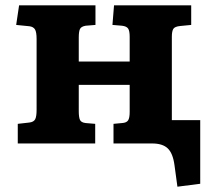

<svg xmlns="http://www.w3.org/2000/svg" viewBox="-20 -541 793 724"><path d="M649 163 638 82Q632 37 612.5 18.5Q593 0 554 0H408V-74L440 -77Q457 -78 463 -87Q469 -96 469 -119V-221H277V-122Q277 -99 281.5 -89Q286 -79 303 -77L339 -74V0H47V-74L91 -79Q107 -81 112.5 -91Q118 -101 118 -127V-394Q118 -420 112 -430Q106 -440 91 -442L41 -447L52 -521H340V-447L303 -444Q286 -441 281.5 -431.5Q277 -422 277 -399V-309H469V-402Q469 -425 463 -433.5Q457 -442 440 -444L404 -447L410 -521H701V-447L660 -443Q639 -441 633.5 -432Q628 -423 628 -402V-88H735V152Z"/></svg>

Font: Literata 7pt
Style: Bold
Weight: 700
Designer: Latin by Veronika Burian and Jose Scaglione. Greek by Irene Vlachou. Cyrillic by Vera Evstafieva.
Foundry: TypeTogether
Version: Version 3.002